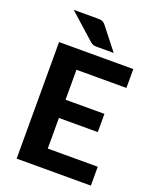

<svg xmlns="http://www.w3.org/2000/svg" viewBox="-168 -1028 909 1123"><g transform="rotate(20 287.0 -466.0)"><path d="M227 -608V-421.5H469V-308H227V-117.5H538V0H76V-725.5H538V-608ZM236 -932Q246.5 -932 254.2 -931.5Q262 -931 268.2 -928.8Q274.5 -926.5 280 -922.2Q285.5 -918 291.5 -910.5L398 -775H298Q290 -775 284 -775.2Q278 -775.5 273 -776.8Q268 -778 263.2 -780.8Q258.5 -783.5 253 -788L92 -932Z"/></g></svg>

Font: Lato
Style: Regular
Weight: 800
Designer: Lukasz Dziedzic with Adam Twardoch and Botio Nikoltchev
Foundry: tyPoland Lukasz Dziedzic
Version: Version 2.015; 2015-08-06; http://www.latofonts.com/; ttfaut